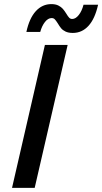

<svg xmlns="http://www.w3.org/2000/svg" viewBox="-20 -907 494 927"><path d="M38.1 0 196.8 -689.9H306.6L147.5 0ZM258.8 -794.4Q250.5 -807.6 244.6 -813.7Q238.8 -819.8 229.5 -819.8Q211.9 -819.8 197 -800.8Q182.1 -781.7 174.3 -752.9H107.4Q121.6 -818.8 152.8 -853Q184.1 -887.2 228 -887.2Q248 -887.2 261.7 -880.4Q275.4 -873.5 283.4 -864.3Q291.5 -855 300.3 -840.8Q308.1 -827.6 314 -821.5Q319.8 -815.4 328.6 -815.4Q345.2 -815.4 360.4 -834.7Q375.5 -854 383.3 -884.3H453.6Q438.5 -816.4 407.2 -782.2Q376 -748 331.5 -748Q310.5 -748 296.6 -754.6Q282.7 -761.2 274.9 -770.8Q267.1 -780.3 258.8 -794.4Z"/></svg>

Font: Acari Sans SemiBold
Style: Italic
Weight: 600
Italic angle: -13°
Designer: Alfredo Marco Pradil and Stefan Peev
Foundry: Hanken Design Co.
Version: Version 1.045;January 11, 2019;FontCreator 11.5.0.2425 64-bi